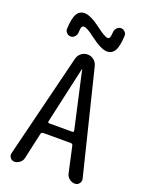

<svg xmlns="http://www.w3.org/2000/svg" viewBox="-173 -1032 846 1115"><g transform="rotate(20 250.0 -475.0)"><path d="M246.1 -638.7 168 -289.1Q166 -278.3 175.8 -278.3H318.4Q328.1 -278.3 326.2 -289.1L248 -638.7Q248 -639.6 247.1 -639.6Q246.1 -639.6 246.1 -638.7ZM60.5 0Q44.9 0 35.2 -12.7Q25.4 -25.4 29.3 -41L187.5 -680.7Q192.4 -702.1 209.5 -716.3Q226.6 -730.5 249 -730.5Q271.5 -730.5 288.6 -716.3Q305.7 -702.1 310.5 -680.7L467.8 -43Q471.7 -26.4 461.4 -13.2Q451.2 0 434.6 0Q416 0 400.4 -12.2Q384.8 -24.4 380.9 -43L345.7 -203.1Q343.8 -213.9 332 -213.9H162.1Q150.4 -213.9 148.4 -203.1L112.3 -41Q108.4 -23.4 93.3 -11.7Q78.1 0 60.5 0ZM413.1 -905.3Q410.2 -838.9 394 -812Q377.9 -785.2 346.7 -785.2Q310.5 -785.2 241.2 -837.9Q193.4 -875 173.8 -875Q164.1 -875 160.2 -866.7Q156.2 -858.4 155.3 -830.1Q154.3 -816.4 143.6 -805.7Q132.8 -794.9 119.1 -794.9Q105.5 -794.9 94.7 -805.7Q84 -816.4 85 -830.1Q87.9 -896.5 104 -923.3Q120.1 -950.2 151.4 -950.2Q188.5 -950.2 256.8 -898.4Q306.6 -860.4 324.2 -860.4Q333 -860.4 336.9 -868.7Q340.8 -877 342.8 -905.3Q343.8 -918.9 354.5 -929.7Q365.2 -940.4 378.9 -940.4Q392.6 -940.4 403.3 -929.7Q414.1 -918.9 413.1 -905.3Z"/></g></svg>

Font: Rounded-X Mgen+ 1mn regular
Style: Regular
Weight: 400
Designer: [Source Han Sans]
Ryoko NISHIZUKA  (kana & ideographs); Paul D. Hunt (Latin, Greek & Cyrillic); Wenlong ZHANG  (bopomofo
Version: Version 1.059.20150602